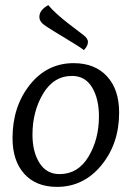

<svg xmlns="http://www.w3.org/2000/svg" viewBox="-20 -721 515 751"><path d="M203 10Q121 10 75 -41Q29 -92 29 -181Q29 -304 96.5 -389Q164 -474 268 -474Q351 -474 398.5 -422.5Q446 -371 446 -281Q446 -159 376.5 -74.5Q307 10 203 10ZM262 -424Q190 -424 148.5 -354.5Q107 -285 107 -194Q107 -127 134.5 -83.5Q162 -40 213 -40Q285 -40 326 -108Q367 -176 367 -266Q367 -335 340 -379.5Q313 -424 262 -424ZM159 -619Q134 -635 134 -655Q134 -682 169 -701Q181 -686 202 -667Q223 -648 241 -634Q259 -620 280 -604Q301 -588 305 -585Q324 -571 324 -557Q324 -541 308 -525Q295 -536 239 -569.5Q183 -603 159 -619Z"/></svg>

Font: Overlock
Style: Italic
Weight: 400
Designer: Dario Muhafara
Foundry: Dario Manuel Muhafara
Version: Version 1.001